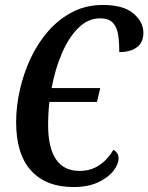

<svg xmlns="http://www.w3.org/2000/svg" viewBox="-20 -744 598 774"><path d="M276 10Q166 10 105.5 -56Q45 -122 45 -252Q45 -315 60 -381.5Q75 -448 103.5 -509Q132 -570 174.5 -618.5Q217 -667 272 -695.5Q327 -724 395 -724Q477 -724 517.5 -690Q558 -656 558 -612Q558 -573 532 -553.5Q506 -534 461 -534Q461 -572 456.5 -602.5Q452 -633 435.5 -651.5Q419 -670 383 -670Q335 -670 296 -631.5Q257 -593 229.5 -529Q202 -465 188 -389H384L371 -333H179Q174 -286 174 -239Q174 -149 205.5 -102Q237 -55 301 -55Q345 -55 379.5 -77.5Q414 -100 437 -140Q458 -129 458 -106Q458 -82 437 -55Q416 -28 375.5 -9Q335 10 276 10Z"/></svg>

Font: Noto Serif ExtraCondensed SemiBold
Style: Italic
Weight: 600
Width: 2
Italic angle: -12°
Designer: Monotype Design Team
Foundry: Monotype Imaging Inc.
Version: Version 2.013